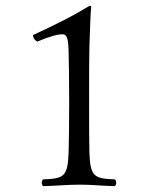

<svg xmlns="http://www.w3.org/2000/svg" viewBox="-20 -630 505 655"><path d="M285 -109C284 -139 284 -215 284 -290C284 -366 284 -441 285 -471C287 -531 289 -592 291 -605C291 -610 289 -610 285 -610C230 -576 180 -551 92 -510C94 -499 98 -494 107 -488C153 -507 175 -513 194 -513C211 -513 213 -489 214 -455C215 -425 216 -350 216 -280C216 -209 215 -139 214 -109C211 -26 197 -21 127 -18C121 -12 121 -1 127 5C176 4 204 0 253 0C300 0 322 4 372 5C378 -1 378 -12 372 -18C302 -21 288 -26 285 -109Z"/></svg>

Font: Libertinus Serif Display
Style: Regular
Weight: 400
Designer: Philipp H. Poll, Khaled Hosny
Foundry: Caleb Maclennan
Version: Version 7.050;RELEASE